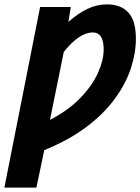

<svg xmlns="http://www.w3.org/2000/svg" viewBox="-26 -683 640 876"><path d="M-6 173 157 -651H297L286 -583Q330 -622 373 -642.5Q416 -663 462 -663Q526 -663 560 -625.5Q594 -588 594 -506Q594 -441 571 -371Q548 -301 498 -232.5Q448 -164 368.5 -104Q289 -44 176 2L140 173ZM202 -136Q287 -180 341.5 -237Q396 -294 421.5 -351.5Q447 -409 447 -457Q447 -498 434 -516.5Q421 -535 398 -535Q378 -535 356.5 -525.5Q335 -516 312.5 -496.5Q290 -477 265 -446Z"/></svg>

Font: Source Sans 3 ExtraBold
Style: Italic
Weight: 800
Italic angle: -11°
Version: Version 3.052;hotconv 1.1.0;makeotfexe 2.6.0